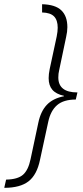

<svg xmlns="http://www.w3.org/2000/svg" viewBox="-49 -734 393 912"><path d="M-28.8 158.2 -20 119.1Q34.7 118.2 60.1 96.2Q85.4 74.2 96.2 22L132.8 -149.9Q144 -204.6 173.1 -235.6Q202.1 -266.6 254.9 -276.9V-278.8Q217.3 -287.1 199.7 -307.6Q182.1 -328.1 182.1 -362.8Q182.1 -382.3 187 -405.8L220.2 -560.1Q225.1 -584.5 225.1 -602.1Q225.1 -638.2 207.8 -656Q190.4 -673.8 150.9 -674.8V-713.9Q213.9 -712.4 242.4 -684.8Q271 -657.2 271 -605Q271 -583.5 265.1 -558.1L231.9 -399.9Q228 -384.3 228 -366.2Q228 -294.9 318.8 -294.9L311 -261.2Q252.9 -261.2 222.2 -234.6Q191.4 -208 180.2 -155.8L141.1 24.9Q126.5 96.2 86.7 127.2Q46.9 158.2 -28.8 158.2Z"/></svg>

Font: TypoPRO Open Sans Condensed
Style: Italic
Weight: 300
Width: 3
Italic angle: -12°
Foundry: Ascender Corporation
Version: Version 1.10